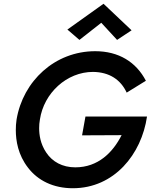

<svg xmlns="http://www.w3.org/2000/svg" viewBox="-20 -985 807 1020"><path d="M518 -864 602 -773 679 -824 530 -965 338 -828 402 -773ZM416 -266 626 -267C580 -176 502 -96 380 -96C311 -96 258 -126 226 -174C194 -221 188 -270 188 -304C188 -319 189 -334 192 -350C213 -491 335 -603 474 -603C561 -602 621 -562 653 -493L755 -556C703 -656 610 -713 486 -713C271 -713 102 -554 68 -350C65 -331 64 -312 64 -294C64 -237 76 -162 129 -94C181 -26 263 15 367 15C587 15 732 -166 761 -366H434Z"/></svg>

Font: Jost Medium
Style: Italic
Weight: 500
Italic angle: -5°
Version: Version 3.710